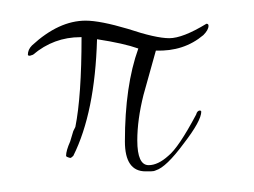

<svg xmlns="http://www.w3.org/2000/svg" viewBox="-20 -157 246 186"><path d="M121 9Q101 9 101 -20Q101 -74 114 -110Q100 -115 74 -119Q72 -48 51 -6Q49 -4 48 -4Q44 -5 44 -6Q44 -11 48 -20L51 -30Q53 -34 53 -34Q59 -64 59 -121H58Q32 -121 12 -104L9 -103Q7 -103 7 -104Q7 -109 11 -113Q37 -137 63 -137Q77 -137 104 -129Q131 -120 144 -120Q157 -120 180 -134Q182 -134 182 -132Q182 -128 177 -123Q158 -107 131 -108L119 -65Q113 -41 113 -21Q113 3 124 3Q133 3 143 -6Q153 -14 170 -46Q171 -50 174 -50L175 -49Q175 -40 158 -18Q141 5 131 8Q129 9 126 9Q123 9 121 9Z"/></svg>

Font: Passions Conflict
Style: Regular
Weight: 400
Designer: Robert E. Leuschke
Foundry: Robert E. Leuschke
Version: Version 1.010; ttfautohint (v1.8.3)